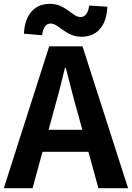

<svg xmlns="http://www.w3.org/2000/svg" viewBox="-24 -983 689 1003"><path d="M401 -791C477 -791 532 -840 537 -948L442 -954C436 -911 420 -894 396 -894C354 -894 319 -963 237 -963C161 -963 106 -913 101 -807L196 -799C201 -843 218 -860 241 -860C283 -860 319 -791 401 -791ZM-4 0H146L198 -190H438L490 0H645L407 -741H233ZM252 -386C274 -463 296 -547 315 -628H320C341 -548 361 -463 384 -386L406 -305H230Z"/></svg>

Font: Noto Sans JP
Style: Bold
Weight: 700
Designer: Ryoko NISHIZUKA  (kana, bopomofo & ideographs); Paul D. Hunt (Latin, Greek & Cyrillic); Sandoll Communications , Soo-you
Foundry: Adobe
Version: Version 2.002;hotconv 1.0.116;makeotfexe 2.5.65601